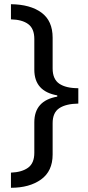

<svg xmlns="http://www.w3.org/2000/svg" viewBox="-20 -734 420 912"><path d="M32 86Q84 84 113.5 62.5Q143 41 143 -8V-153Q143 -256 252 -275V-281Q143 -300 143 -403V-549Q143 -598 114 -619.5Q85 -641 32 -642V-714Q124 -713 177 -674Q230 -635 230 -555V-409Q230 -358 261.5 -336.5Q293 -315 352 -315V-242Q293 -241 261.5 -220Q230 -199 230 -149V0Q230 79 175 118.5Q120 158 32 158Z"/></svg>

Font: Noto Sans Chakma
Style: Regular
Weight: 400
Designer: Zachary Quinn Scheuren - Monotype Design Team
Foundry: Monotype Imaging Inc.
Version: Version 2.003; ttfautohint (v1.8.4.7-5d5b)